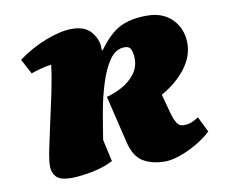

<svg xmlns="http://www.w3.org/2000/svg" viewBox="-60 -535 734 620"><g transform="rotate(-10 307.5 -225.0)"><path d="M295 -377H298Q334 -427 369.5 -444.5Q405 -462 457 -462Q510 -462 540.5 -430.5Q571 -399 571 -351Q571 -309 541.5 -270Q512 -231 461 -202L479 -135Q484 -118 491.5 -105.5Q499 -93 514 -93Q528 -93 539.5 -97.5Q551 -102 563 -110L588 -59Q569 -41 541 -24.5Q513 -8 484.5 2Q456 12 435 12Q391 12 362 -6Q333 -24 322 -72L285 -226Q309 -232 334.5 -245.5Q360 -259 377.5 -281Q395 -303 395 -332Q395 -349 390 -361.5Q385 -374 369 -374Q340 -374 320 -345.5Q300 -317 286 -272.5Q272 -228 263.5 -179.5Q255 -131 249 -91L265 -19Q234 -3 194 4.5Q154 12 128 12Q91 12 78 -2Q65 -16 65 -37Q65 -56 72.5 -93Q80 -130 90.5 -176.5Q101 -223 111 -271Q121 -319 126 -360Q93 -355 59 -343L33 -392Q76 -424 125.5 -443Q175 -462 211 -462Q254 -462 274.5 -437.5Q295 -413 295 -385Z"/></g></svg>

Font: Petrona Black
Style: Italic
Weight: 900
Italic angle: -9°
Designer: Ringo R. Seeber
Foundry: Ringo R. Seeber
Version: Version 2.001; ttfautohint (v1.8.3)